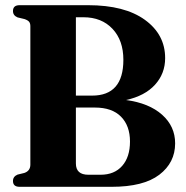

<svg xmlns="http://www.w3.org/2000/svg" viewBox="-20 -720 718 740"><path d="M655 -167.5Q655 -93 594 -46.5Q533 0 410.5 0H55.5Q30 0 30 -22.5Q30 -39.5 47.5 -47L74 -53.5Q97 -61.5 97 -85.5V-619Q97 -630 92.2 -636Q87.5 -642 74.5 -646.5L47.5 -653Q30 -660.5 30 -677.5Q30 -700 55.5 -700H319.5Q460.5 -700 538.5 -643.5Q616.5 -587 616.5 -496Q616.5 -436.5 577.5 -393.5Q538.5 -350.5 466 -334.5Q554.5 -322.5 604.8 -277.8Q655 -233 655 -167.5ZM301.5 -653.5H272.5V-351.5H335Q455.5 -351.5 455.5 -489.5Q455.5 -564.5 413.5 -609Q371.5 -653.5 301.5 -653.5ZM345.5 -305.5H272.5V-90Q272.5 -46.5 320.5 -46.5H367.5Q421 -46.5 451 -80.8Q481 -115 481 -174.5Q481 -235 446.5 -270.2Q412 -305.5 345.5 -305.5Z"/></svg>

Font: Fraunces 144pt S050
Style: Bold
Weight: 700
Version: Version 1.000; ttfautohint (v1.8.3)